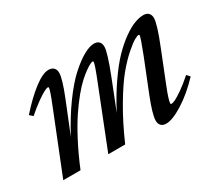

<svg xmlns="http://www.w3.org/2000/svg" viewBox="-91 -641 955 842"><g transform="rotate(-30 386.0 -220.5)"><path d="M28.3 0 149.4 -303.2Q176.8 -371.1 176.8 -382.8Q176.8 -386.7 172.4 -386.7Q167 -386.7 153.1 -379.6Q139.2 -372.6 113 -354Q86.9 -335.4 56.2 -308.6L40.5 -322.8Q91.8 -380.9 137.9 -416.3Q184.1 -451.7 212.9 -451.7Q230 -451.7 239.3 -442.6Q248.5 -433.6 248.5 -417Q248.5 -387.2 214.8 -303.7L151.9 -147.5Q192.9 -225.1 237.5 -286.4Q282.2 -347.7 320.3 -382.1Q358.4 -416.5 389.9 -434.1Q421.4 -451.7 443.4 -451.7Q460 -451.7 468.8 -442.6Q477.5 -433.6 477.5 -417Q477.5 -388.7 437.5 -286.6L378.9 -138.2Q415 -207.5 453.4 -262.9Q491.7 -318.4 525.1 -352.8Q558.6 -387.2 591.1 -410.2Q623.5 -433.1 648.4 -442.4Q673.3 -451.7 693.8 -451.7Q710.4 -451.7 719.5 -442.6Q728.5 -433.6 728.5 -417Q728.5 -387.2 688 -286.6L627.9 -135.7Q603 -73.7 603 -57.6Q603 -52.7 607.4 -52.7Q613.3 -52.7 626.5 -58.6Q639.6 -64.5 666.7 -83.3Q693.8 -102.1 725.6 -130.4L739.7 -114.7Q684.6 -56.6 630.4 -22.7Q576.2 11.2 544.4 11.2Q527.8 11.2 518.8 2.2Q509.8 -6.8 509.8 -23.4Q509.8 -54.2 543 -137.7L606.4 -296.4Q636.2 -373 636.2 -382.8Q636.2 -386.7 631.8 -386.7Q626.5 -386.7 611.1 -378.4Q595.7 -370.1 565.7 -344Q535.6 -317.9 502.2 -278.1Q468.8 -238.3 425.3 -165Q381.8 -91.8 341.8 0H256.3L373.5 -296.4Q403.3 -370.6 403.3 -382.8Q403.3 -386.7 398.9 -386.7Q396 -386.7 387 -382.6Q377.9 -378.4 361.6 -366.9Q345.2 -355.5 325.4 -337.6Q305.7 -319.8 280.3 -289.1Q254.9 -258.3 229 -219.7Q203.1 -181.2 173.1 -124Q143.1 -66.9 115.7 0Z"/></g></svg>

Font: Elstob 10pt Medium
Style: Italic
Weight: 500
Italic angle: -20°
Designer: Peter S. Baker
Version: Version 1.015